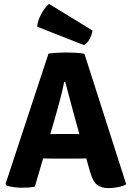

<svg xmlns="http://www.w3.org/2000/svg" viewBox="-20 -959 678 988"><path d="M229.5 -683Q248.5 -686 275.2 -687.5Q302 -689 322 -689Q341 -689 368.2 -687.5Q395.5 -686 414.5 -682L629.5 -10.5Q613 -1 586.8 4Q560.5 9 538 9Q500 9 478.5 -8.8Q457 -26.5 442.5 -78L371 -331.5Q359.5 -373.5 344.2 -430.5Q329 -487.5 316 -537H310Q305 -509.5 296.5 -475.5Q288 -441.5 278.8 -407.8Q269.5 -374 261.5 -346.5L159.5 1Q144.5 4.5 127.5 5.8Q110.5 7 91.5 7Q73.5 7 50.8 4Q28 1 14.5 -4L8.5 -12.5ZM241.5 -143Q234.5 -143 225.2 -143.2Q216 -143.5 207 -143.8Q198 -144 190.5 -144H106.5L155 -268.5H229Q236 -268.5 245 -268.8Q254 -269 263 -269.2Q272 -269.5 279 -269.5H352Q359.5 -269.5 368.2 -269.2Q377 -269 386.2 -268.8Q395.5 -268.5 402.5 -268.5H479L519.5 -144H435Q428 -144 418.8 -143.8Q409.5 -143.5 400.2 -143.2Q391 -143 384 -143ZM232 -939Q220 -929.5 206.5 -910.2Q193 -891 183 -867.8Q173 -844.5 171.5 -821.5L412 -727Q431 -738 441.8 -759.2Q452.5 -780.5 456 -802Z"/></svg>

Font: Signika
Style: Bold
Weight: 700
Designer: Anna Giedry
Foundry: Anna Giedry
Version: Version 2.001